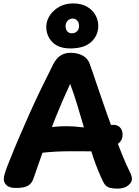

<svg xmlns="http://www.w3.org/2000/svg" viewBox="-20 -1103 827 1142"><path d="M179.3 -42.1Q169.7 -11.9 146.5 1.6Q123.3 15 75.2 15Q35.2 15 18.9 -1.2Q2.6 -17.3 2.6 -35.3Q2.6 -53.6 8.8 -72.7Q15.1 -91.9 22.1 -110.9Q56.1 -197.9 90.7 -278.9Q125.3 -360 159.4 -435.7Q193.6 -511.4 228 -582.2Q262.4 -653 295.9 -719.4Q314.3 -755.8 339.8 -772.4Q365.3 -789 399.3 -789Q442 -789 471.8 -772.2Q501.7 -755.4 512.1 -727.2Q515.6 -719.1 529.4 -678.3Q543.3 -637.6 564.2 -576.1Q585.1 -514.7 609.7 -444Q634.3 -373.3 660.1 -303.4Q685.9 -233.6 709.4 -176Q733 -118.4 750 -85Q755.8 -75 760.4 -61.3Q765 -47.7 765 -39.7Q765 -17.7 741.4 0.7Q717.8 19 678.2 19Q651.1 19 629.4 12.6Q607.8 6.1 594.8 -19.6Q563.9 -81.9 537.2 -159.8Q510.4 -237.8 486.8 -319.3Q463.1 -400.8 440.7 -474.9Q418.3 -549.1 397.3 -604.1Q348.3 -499 308.9 -399.7Q269.6 -300.4 238.2 -210.4Q206.9 -120.4 179.3 -42.1ZM211.6 -192.1Q196.6 -191.1 181 -214.7Q165.4 -238.2 165.4 -267.3Q165.4 -291.2 179.5 -305.6Q193.6 -319.9 213.1 -328.4Q232.6 -336.9 249.8 -340.4Q274.9 -346.2 308.1 -349.3Q341.2 -352.4 381.6 -352.3Q421.9 -352.1 467.3 -346Q476.2 -345 500.5 -346.7Q524.8 -348.3 554.6 -350.9Q584.3 -353.4 609.6 -356.1Q634.8 -358.8 645.8 -360Q673.8 -363 691.4 -347.4Q709.1 -331.9 709.1 -301.2Q709.1 -272.6 688.9 -253.6Q668.7 -234.7 637.3 -223.4Q605.9 -212.2 573.4 -207.6Q540.9 -203 516.3 -203Q459.3 -203 410.8 -203.3Q362.3 -203.6 314.9 -201.3Q267.6 -199.1 211.6 -192.1ZM397.3 -815Q326.9 -815 290.2 -853.8Q253.6 -892.6 255.3 -948.8Q256.9 -981.7 276.9 -1012.2Q297 -1042.7 332.7 -1062.6Q368.4 -1082.6 414.7 -1082.6Q463.4 -1082.6 496.7 -1063.6Q529.9 -1044.7 547.2 -1014.1Q564.4 -983.4 564.4 -948.8Q564.4 -892.8 522.9 -853.9Q481.4 -815 397.3 -815ZM406.7 -905Q426.6 -905 438.4 -916.9Q450.3 -928.9 450.3 -948.8Q450.3 -967.2 439.9 -979.9Q429.6 -992.6 411.9 -992.6Q394.8 -992.6 382.4 -979.5Q370 -966.4 370 -948.8Q370 -928.9 379.8 -916.9Q389.6 -905 406.7 -905Z"/></svg>

Font: Playpen Sans Deva
Style: Regular
Weight: 400
Designer: Pooja Saxena, Gunjan Panchal, Laura Meseguer, Veronika Burian, José Scaglione
Foundry: TypeTogether
Version: Version 2.000